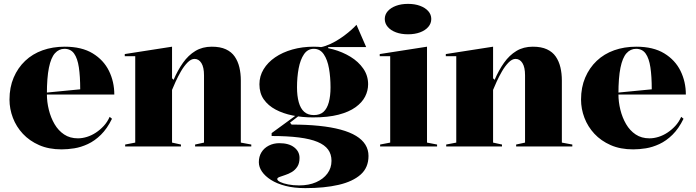

<svg xmlns="http://www.w3.org/2000/svg" viewBox="-20 -756 3592 991"><path d="M314 -515Q402 -515 458.5 -480.5Q515 -446 542.5 -390Q570 -334 570 -268H219V-278L394 -295Q394 -362 387 -408.5Q380 -455 362.5 -479.5Q345 -504 313 -504Q284 -504 263.5 -481Q243 -458 232.5 -406.5Q222 -355 222 -270Q222 -230 232 -189.5Q242 -149 261.5 -115.5Q281 -82 311 -62Q341 -42 382 -42Q405 -42 429 -49.5Q453 -57 475 -71.5Q497 -86 515.5 -106Q534 -126 546 -153L558 -143Q533 -92 501 -60.5Q469 -29 433.5 -12.5Q398 4 363.5 9.5Q329 15 298 15Q232 15 182 -7Q132 -29 98 -65.5Q64 -102 46.5 -148Q29 -194 29 -242Q29 -305 50.5 -355.5Q72 -406 110 -442Q148 -478 200 -496.5Q252 -515 314 -515Z M1277 -10V0H987V-10L1033 -20V-367Q1033 -409 1019.5 -430.5Q1006 -452 984 -452Q966 -452 947.5 -433Q929 -414 913.5 -387Q898 -360 886 -333.5Q874 -307 868 -292V-20L914 -10V0H626V-10L678 -20V-466H624V-477L868 -515V-352L876 -344Q897 -393 924.5 -432Q952 -471 988.5 -493Q1025 -515 1073 -515Q1117 -515 1146 -501.5Q1175 -488 1191.5 -464Q1208 -440 1215.5 -408.5Q1223 -377 1223 -340V-20Z M1556 215Q1498 215 1453.5 203.5Q1409 192 1378.5 172.5Q1348 153 1332 129.5Q1316 106 1316 81Q1316 52 1329.5 30Q1343 8 1367.5 -4.5Q1392 -17 1422 -17Q1471 -17 1498.5 4.5Q1526 26 1526 59Q1526 87 1514.5 104.5Q1503 122 1486 132Q1469 142 1451.5 147.5Q1434 153 1422.5 157.5Q1411 162 1411 168Q1411 176 1426.5 183.5Q1442 191 1467.5 196Q1493 201 1524 201Q1574 201 1611.5 184.5Q1649 168 1670 139.5Q1691 111 1691 74Q1691 40 1673.5 16Q1656 -8 1619 -23.5Q1582 -39 1523 -46.5Q1464 -54 1382 -54V-69L1515 -166L1525 -160L1477 -123L1485 -113Q1563 -113 1626.5 -106.5Q1690 -100 1738 -87Q1786 -74 1818 -54.5Q1850 -35 1866 -9Q1882 17 1882 49Q1882 109 1841.5 145Q1801 181 1728 198Q1655 215 1556 215ZM1596 -150Q1540 -150 1490.5 -160Q1441 -170 1402.5 -190.5Q1364 -211 1341.5 -243Q1319 -275 1319 -321Q1319 -363 1340.5 -398.5Q1362 -434 1400 -460Q1438 -486 1489 -500.5Q1540 -515 1600 -515Q1649 -515 1698.5 -501.5Q1748 -488 1789 -463Q1830 -438 1855 -402Q1880 -366 1880 -321Q1880 -288 1864.5 -257.5Q1849 -227 1815 -202.5Q1781 -178 1727 -164Q1673 -150 1596 -150ZM1600 -162Q1631 -162 1649.5 -178.5Q1668 -195 1677 -227.5Q1686 -260 1686 -305Q1686 -358 1678 -403Q1670 -448 1651 -476Q1632 -504 1600 -504Q1568 -504 1549 -476Q1530 -448 1521.5 -403Q1513 -358 1513 -305Q1513 -261 1522 -228.5Q1531 -196 1550 -179Q1569 -162 1600 -162ZM1674 -494 1611 -510Q1634 -510 1660 -519Q1686 -528 1710.5 -542Q1735 -556 1756.5 -572Q1778 -588 1794.5 -603Q1811 -618 1820 -628L1870 -513H1674Z M2086 -579Q2051 -579 2024 -589Q1997 -599 1981.5 -617Q1966 -635 1966 -658Q1966 -681 1981.5 -698.5Q1997 -716 2024 -726Q2051 -736 2086 -736Q2121 -736 2148 -726Q2175 -716 2190.5 -698.5Q2206 -681 2206 -658Q2206 -635 2190.5 -617Q2175 -599 2148 -589Q2121 -579 2086 -579ZM1942 0V-10L1994 -20V-466H1940V-477L2184 -515V-20L2236 -10V0Z M2934 -10V0H2644V-10L2690 -20V-367Q2690 -409 2676.5 -430.5Q2663 -452 2641 -452Q2623 -452 2604.5 -433Q2586 -414 2570.5 -387Q2555 -360 2543 -333.5Q2531 -307 2525 -292V-20L2571 -10V0H2283V-10L2335 -20V-466H2281V-477L2525 -515V-352L2533 -344Q2554 -393 2581.5 -432Q2609 -471 2645.5 -493Q2682 -515 2730 -515Q2774 -515 2803 -501.5Q2832 -488 2848.5 -464Q2865 -440 2872.5 -408.5Q2880 -377 2880 -340V-20Z M3264 -515Q3352 -515 3408.5 -480.5Q3465 -446 3492.5 -390Q3520 -334 3520 -268H3169V-278L3344 -295Q3344 -362 3337 -408.5Q3330 -455 3312.5 -479.5Q3295 -504 3263 -504Q3234 -504 3213.5 -481Q3193 -458 3182.5 -406.5Q3172 -355 3172 -270Q3172 -230 3182 -189.5Q3192 -149 3211.5 -115.5Q3231 -82 3261 -62Q3291 -42 3332 -42Q3355 -42 3379 -49.5Q3403 -57 3425 -71.5Q3447 -86 3465.5 -106Q3484 -126 3496 -153L3508 -143Q3483 -92 3451 -60.5Q3419 -29 3383.5 -12.5Q3348 4 3313.5 9.5Q3279 15 3248 15Q3182 15 3132 -7Q3082 -29 3048 -65.5Q3014 -102 2996.5 -148Q2979 -194 2979 -242Q2979 -305 3000.5 -355.5Q3022 -406 3060 -442Q3098 -478 3150 -496.5Q3202 -515 3264 -515Z"/></svg>

Font: Kalnia Thin SemiBold
Style: Regular
Weight: 600
Version: Version 1.105